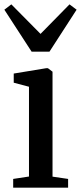

<svg xmlns="http://www.w3.org/2000/svg" viewBox="-31 -861 372 881"><path d="M29.5 0V-40L102 -51V-463L32 -481.5V-523.5L180.5 -548H189L210 -532V-50.5L281.5 -40V0ZM114 -624 -11 -816.5 21 -841 155 -705.5 288 -841 320.5 -816.5 196 -624Z"/></svg>

Font: Merriweather 60pt Medium
Style: Regular
Weight: 500
Version: Version 2.100